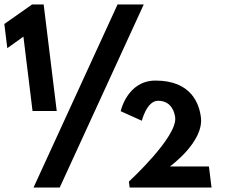

<svg xmlns="http://www.w3.org/2000/svg" viewBox="-50 -845 1015 865"><path d="M-17.1 -628 55.5 -680 96.6 -345H205.6L146.7 -825H94.7L-30.5 -737ZM597.7 -825H479.7L101 0H219ZM662 -391C726 -391 737.1 -333 739.2 -316C750 -228 530.7 -27 530.7 -27L534 0H903L891.3 -95H715.3C715.3 -95 868.8 -205 855.2 -316C848 -375 813.8 -482 650.8 -482C522.8 -482 493.8 -344 493.8 -344L589 -301C589 -301 611 -391 662 -391Z"/></svg>

Font: Hussar
Style: BdOpOblOne
Weight: 700
Foundry: Cannot Into Space Fonts
Version: Version 2.00